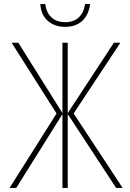

<svg xmlns="http://www.w3.org/2000/svg" viewBox="-20 -924 640 944"><path d="M258 -366 37 -714H70L287 -368V-714H313V-368L540 -714H572L342 -366L583 0H551L313 -363V0H287V-363L60 0H27ZM178 -904H203Q207 -863 232.5 -839Q258 -815 301 -815Q343 -815 368 -839Q393 -863 398 -904H423Q416 -850 384 -821Q352 -792 300 -792Q249 -792 215.5 -821Q182 -850 178 -904Z"/></svg>

Font: Noto Sans Mono UI Thin
Style: Regular
Weight: 250
Monospace: yes
Designer: Monotype Design team
Foundry: Monotype Imaging Inc.
Version: Version 1.000